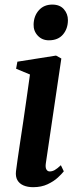

<svg xmlns="http://www.w3.org/2000/svg" viewBox="-20 -786 329 817"><path d="M121 10.5Q97.5 10.5 80 3Q62.5 -4.5 54 -19.5Q45.5 -34.5 48 -57Q50 -74 54.5 -105Q59 -136 65.2 -177.8Q71.5 -219.5 78.8 -267.8Q86 -316 93.2 -367.5Q100.5 -419 107.5 -469L48.5 -493.5L54 -523.5L218.5 -549.5L241 -537L175 -91Q172.5 -73 177.5 -64.8Q182.5 -56.5 191.5 -56.5Q202 -56.5 212.5 -62.2Q223 -68 239 -83L251.5 -57Q243.5 -46.5 226.2 -30.5Q209 -14.5 182.5 -2Q156 10.5 121 10.5ZM188 -614.5Q159 -614.5 140.5 -634.5Q122 -654.5 123 -682.5Q124 -718.5 145.5 -742.5Q167 -766.5 202.5 -766.5Q234.5 -766.5 251.8 -746.8Q269 -727 269 -700.5Q269 -664 248 -639.2Q227 -614.5 188 -614.5Z"/></svg>

Font: Merriweather 60pt SemiBold
Style: Italic
Weight: 600
Italic angle: -7.8°
Version: Version 2.101